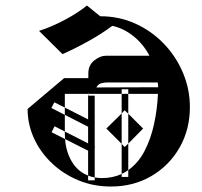

<svg xmlns="http://www.w3.org/2000/svg" viewBox="-20 -661 739 701"><path d="M385 20Q320.8 20 265.8 -2.9Q210.8 -25.8 169.2 -65.4Q127.5 -105 104.2 -155.8Q80.8 -206.7 80.8 -263.3L214.2 -375.8H302.5V-392.5Q302.5 -423.3 324.2 -440.4Q345.8 -457.5 366.7 -457.5H525.8Q503.3 -500 467.5 -528.8Q431.7 -557.5 390 -566.7Q352.5 -538.3 302.9 -510.8Q253.3 -483.3 208.3 -463.3L122.5 -548.3Q167.5 -562.5 215.4 -587.9Q263.3 -613.3 297.5 -640.8L345.8 -601.7Q415 -601.7 474.6 -574.6Q534.2 -547.5 578.8 -500.8Q623.3 -454.2 648.3 -394.6Q673.3 -335 673.3 -270Q673.3 -188.3 635.8 -122.5Q598.3 -56.7 532.9 -18.3Q467.5 20 385 20ZM373.3 -360Q361.7 -360 350 -357.1Q338.3 -354.2 331.7 -341.7L557.5 -342.5Q557.5 -351.7 555.8 -360ZM448.3 -15V-40Q485 -65.8 507.9 -110Q530.8 -154.2 542.5 -208.3Q554.2 -262.5 556.7 -318.3H448.3V-335H424.2V-318.3H448.3V-245.8L502.5 -191.7L448.3 -136.7V-40Q436.7 -31.7 424.2 -25.8V-15ZM351.7 -10.8Q391.7 -10.8 424.2 -25.8V-135.8L368.3 -191.7L424.2 -246.7V-318.3H325.8V-311.7V-318.3H302.5V-322.5H301.7V-318.3H302.5V-311.7H325.8V-212.5H326.7L325.8 -211.7V-125H327.5L325.8 -121.7V-13.3Q338.3 -10.8 351.7 -10.8ZM216.7 -318.3Q216.7 -318.3 216.7 -304.2Q216.7 -290 216.7 -268.3L301.7 -225V-318.3ZM167.5 -266.7 216.7 -241.7Q216.7 -224.2 216.7 -207.1Q216.7 -190 216.7 -180.8L301.7 -137.5V-198.3L216.7 -241.7Q216.7 -254.2 216.7 -268.3L178.3 -287.5ZM435 -124.2 448.3 -136.7V-245.8L435 -258.3L424.2 -246.7V-135.8ZM325.8 -2.5V-13.3Q313.3 -15 301.7 -20V-110.8L217.5 -153.3Q216.7 -162.5 216.7 -171.7V-180.8L179.2 -200L168.3 -178.3L217.5 -153.3Q220.8 -107.5 242.1 -71.2Q263.3 -35 301.7 -20V-2.5Z"/></svg>

Font: Manufacturing Consent
Style: Regular
Weight: 400
Version: Version 3.000; ttfautohint (v1.8.4.7-5d5b)